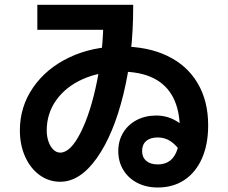

<svg xmlns="http://www.w3.org/2000/svg" viewBox="-20 -763 978 823"><path d="M487 -114.9Q487 -159.8 508 -194.4Q529 -229 565.9 -248.4Q602.9 -267.8 650 -267.8Q701.8 -267.8 744.7 -238.7Q787.7 -209.7 827.3 -147.1L758.8 -107.9Q734.6 -142.4 710.5 -158.1Q686.5 -173.8 656.2 -173.8Q624.5 -173.8 606.8 -158.7Q589.1 -143.6 589.1 -115.5Q589.1 -88.8 607 -73.5Q624.9 -58.2 656.2 -58.2Q688 -58.2 709.1 -74.5Q730.2 -90.8 740.6 -123.8Q751 -156.8 751 -206.6Q751 -289 722.4 -344.7Q693.8 -400.4 637.3 -428.2Q580.9 -456 497.5 -456Q406.7 -456 334.3 -423.6Q261.9 -391.1 221.1 -333.8Q180.3 -276.5 180.3 -204Q180.3 -177.4 188.1 -155.7Q195.9 -134 208.9 -121.4Q222 -108.8 238.1 -108.8Q282.4 -108.8 325.7 -194.8Q369 -280.9 396.2 -416.5Q423.3 -552.1 423.3 -688.6L474.1 -635.2H140V-742.5H550.9V-732.7Q550.9 -530.3 508.8 -358.3Q466.6 -186.2 394.8 -85.1Q323 16.1 238.1 16.1Q189.2 16.1 149.6 -12.7Q110.1 -41.5 87.7 -91.6Q65.2 -141.8 65.2 -204Q65.2 -305.8 122 -388Q178.7 -470.2 277.3 -517Q375.9 -563.8 497.5 -563.8Q613.2 -563.8 697.5 -523.4Q781.7 -483 827 -406.7Q872.3 -330.3 872.3 -225.8Q872.3 -144.7 846 -84.7Q819.7 -24.7 771.1 8Q722.5 40.7 656.2 40.7Q607 40.7 568.6 20.9Q530.1 1 508.6 -34.4Q487 -69.9 487 -114.9Z"/></svg>

Font: Pretendard JP Variable
Style: Regular
Weight: 400
Designer: Base glyphs from Inter by Rasmus Andersson; Hangul glyphs from Noto Sans CJK(Source Han Sans) by Jang Soo-young and Kang
Foundry: Kil Hyung-jin
Version: Version 1.307;Glyphs 3.2 (3192)